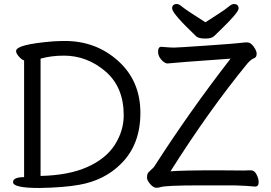

<svg xmlns="http://www.w3.org/2000/svg" viewBox="-20 -922 1350 956"><path d="M182 -46Q322 -49 415 -90.5Q508 -132 552 -201.5Q596 -271 596 -348Q596 -489 504.5 -567Q413 -645 298 -645Q235 -645 182 -630ZM176 14Q45 14 45 -15Q45 -40 100 -40V-621Q89 -624 74.5 -640Q60 -656 60 -668Q60 -701 244 -716Q277 -718 303 -718Q458 -718 568.5 -618.5Q679 -519 679 -360Q679 -201 582 -106Q500 -24 375 -2Q298 12 176 14ZM758 13Q744 13 728 -5.5Q712 -24 712 -37Q712 -49 714.5 -56Q717 -63 730 -74.5Q743 -86 747 -91Q924 -367 1128 -630Q845 -610 814 -606Q800 -606 783.5 -624.5Q767 -643 767 -664Q767 -689 783 -689Q827 -685 846 -685Q864 -685 1008 -695Q1152 -705 1174.5 -708Q1197 -711 1211 -711Q1228 -711 1243 -690Q1258 -669 1258 -655Q1258 -638 1247 -633Q1231 -628 1212 -606Q1018 -369 829 -69Q890 -74 1064 -74L1192 -73Q1214 -73 1229 -74Q1247 -74 1257.5 -53Q1268 -32 1268 -15Q1268 7 1250 7Q1212 3 1147 1H982Q803 1 778 10Q769 13 758 13ZM1003 -730Q971 -730 958 -740Q837 -855 837 -880Q837 -902 861 -902Q871 -902 887 -888.5Q903 -875 937 -853.5Q971 -832 1003 -811Q1035 -832 1068.5 -853.5Q1102 -875 1118 -888.5Q1134 -902 1144 -902Q1168 -902 1168 -880Q1168 -860 1080 -775Q1060 -756 1047 -743Q1034 -730 1003 -730Z"/></svg>

Font: LXGW WenKai Lite
Style: Bold
Weight: 700
Designer: LXGW / Fontworks Inc.
Foundry: LXGW / Fontworks Inc.
Version: Version 1.330;April 28, 2024